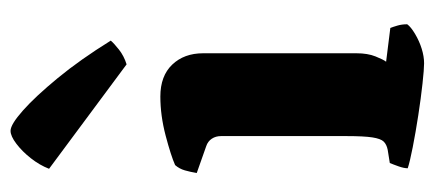

<svg xmlns="http://www.w3.org/2000/svg" viewBox="-250 -574 824 364"><g transform="rotate(-90 162.0 -392.0)"><path d="M224 0Q213 0 185.5 -3Q158 -6 125.5 -11Q93 -16 65 -21.5Q37 -27 25 -31Q25 -38 28.5 -48Q32 -58 35 -65L60 -69Q70 -71 75.5 -76.5Q81 -82 83.5 -98Q86 -114 86 -147V-385Q86 -395 81 -402.5Q76 -410 67 -413L16 -431Q18 -443 21 -453.5Q24 -464 31 -472Q49 -480 87 -490Q125 -500 161 -500Q200 -500 221.5 -477.5Q243 -455 243 -419V-128Q243 -107 237 -92Q231 -77 227 -72L291 -64Q293 -59 295.5 -50.5Q298 -42 298 -32Q293 -25 279.5 -17Q266 -9 251.5 -4.5Q237 0 224 0ZM222 -564 24 -711Q31 -729 44 -745.5Q57 -762 71.5 -773Q86 -784 96 -784Q108 -784 134.5 -760.5Q161 -737 196 -694.5Q231 -652 267 -594Q262 -588 250 -578.5Q238 -569 222 -564Z"/></g></svg>

Font: Texturina Medium 12pt ExtraBold
Style: Regular
Weight: 800
Version: Version 1.002